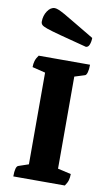

<svg xmlns="http://www.w3.org/2000/svg" viewBox="-98 -949 581 998"><g transform="rotate(10 192.0 -449.5)"><path d="M47 0Q47 -53 63 -58L116 -76V-560L47 -577Q47 -595 51.5 -610Q56 -625 68 -641H339Q339 -616 334.5 -600.5Q330 -585 323 -583L269 -566V-80L339 -64Q339 -46 335 -31.5Q331 -17 319 0ZM301 -729Q212 -752 161.5 -765.5Q111 -779 88 -787Q65 -795 59 -802Q53 -809 53 -818Q53 -850 69.5 -874.5Q86 -899 108 -899Q115 -899 127 -894.5Q139 -890 161.5 -877.5Q184 -865 223.5 -841Q263 -817 326 -780Q326 -761 320 -745Q314 -729 301 -729Z"/></g></svg>

Font: Petrona ExtraBold
Style: Regular
Weight: 800
Designer: Ringo R. Seeber
Foundry: Ringo R. Seeber
Version: Version 2.001; ttfautohint (v1.8.3)